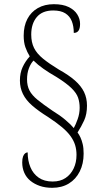

<svg xmlns="http://www.w3.org/2000/svg" viewBox="-20 -780 499 916"><path d="M229 116Q196 116 170 107Q144 98 125 82.5Q106 67 96 44.5Q86 22 86 -5Q86 -23 90 -33.5Q94 -44 100 -48.5Q106 -53 112 -53Q112 -14 125 17.5Q138 49 164.5 67.5Q191 86 231 86Q268 86 293 69Q318 52 331.5 23.5Q345 -5 345 -41Q345 -66 338.5 -87.5Q332 -109 317 -130Q302 -151 276 -173Q250 -195 209 -222Q164 -250 134 -276Q104 -302 89.5 -331.5Q75 -361 75 -396Q75 -432 88 -460Q101 -488 122 -511Q109 -532 101 -555Q93 -578 93 -610Q93 -656 110.5 -689.5Q128 -723 160.5 -741.5Q193 -760 237 -760Q280 -760 307.5 -746.5Q335 -733 348.5 -711.5Q362 -690 362 -666Q362 -644 354.5 -633.5Q347 -623 332 -623Q332 -655 322.5 -679Q313 -703 291.5 -716.5Q270 -730 234 -730Q182 -730 155.5 -698.5Q129 -667 129 -615Q129 -578 142.5 -551Q156 -524 185.5 -500Q215 -476 261 -448Q308 -422 337.5 -396Q367 -370 381 -341Q395 -312 395 -276Q395 -235 381.5 -205.5Q368 -176 350 -148Q358 -137 364 -124Q370 -111 374.5 -92.5Q379 -74 379 -47Q379 1 360.5 38Q342 75 308.5 95.5Q275 116 229 116ZM332 -169Q341 -185 350.5 -211.5Q360 -238 360 -266Q360 -292 352.5 -314Q345 -336 321 -359.5Q297 -383 249 -413Q214 -433 187 -452Q160 -471 140 -491Q127 -478 118 -454.5Q109 -431 109 -401Q109 -371 120.5 -348.5Q132 -326 159 -304Q186 -282 230 -252Q266 -230 292 -208Q318 -186 332 -169Z"/></svg>

Font: Noto Serif Khmer Condensed ExtraLight
Style: Regular
Weight: 250
Width: 3
Designer: Danh Hong and the Monotype Design Team
Foundry: Monotype Imaging Inc.
Version: Version 2.004